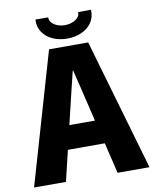

<svg xmlns="http://www.w3.org/2000/svg" viewBox="-96 -974 845 1047"><g transform="rotate(-10 326.0 -450.5)"><path d="M218 -728H434.7L645.8 0H469.2L353 -486.3L327.2 -591.8H325.3L299.5 -486.3L183.3 0H6.7ZM243.8 -301.8H409.5L438.2 -170.5H214.5ZM326.3 -768.3Q283.3 -768.3 247.5 -784.2Q211.7 -800 191.2 -829.8Q170.8 -859.7 172.8 -900.7L243.8 -900.5Q242.7 -875.5 267.7 -859.2Q292.8 -842.8 326.3 -842.8Q360.8 -842.8 385.9 -859.2Q411 -875.5 409 -900.5L480.8 -900.7Q482.8 -859.7 462.3 -829.8Q441.8 -800 406.1 -784.2Q370.3 -768.3 326.3 -768.3Z"/></g></svg>

Font: Murecho Thin
Style: Regular
Weight: 100
Designer: Neil Summerour
Foundry: Positype
Version: Version 1.010